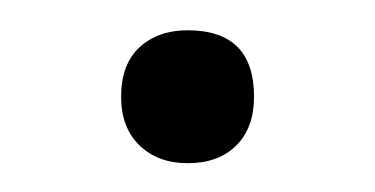

<svg xmlns="http://www.w3.org/2000/svg" viewBox="-20 -524 254 130"><path d="M107 -413.5Q87 -413.5 74.5 -425.5Q62 -437.5 62 -458.5Q62 -480.5 74.5 -492Q87 -503.5 107 -503.5Q152 -503.5 152 -458.5Q152 -437.5 140 -425.5Q128 -413.5 107 -413.5Z"/></svg>

Font: Heraclito Thin
Style: Regular
Weight: 100
Designer: Kostas Bartsokas (font) & Cristiano Sobral (main changes)
Foundry: Kostas Bartsokas (font) & Cristiano Sobral (main changes)
Version: Version 1.00;July 8, 2020;FontCreator 13.0.0.2655 64-bit